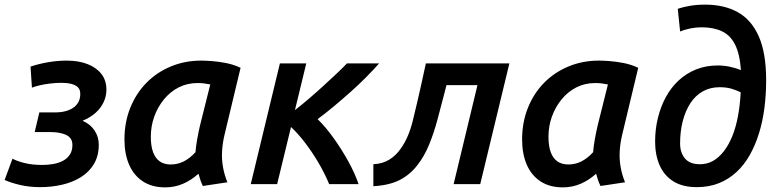

<svg xmlns="http://www.w3.org/2000/svg" viewBox="-37 -796 3363 830"><path d="M137 13Q90 13 49.5 3.5Q9 -6 -17 -18L17 -110Q35 -100 68 -91.5Q101 -83 146 -83Q170 -83 193 -87Q216 -91 234.5 -100.5Q253 -110 264.5 -127Q276 -144 276 -169Q276 -187 267.5 -198Q259 -209 245 -214.5Q231 -220 215.5 -222.5Q200 -225 183 -225H113L133 -310H204Q225 -310 244.5 -315Q264 -320 278.5 -329.5Q293 -339 301.5 -354Q310 -369 310 -390Q310 -409 299.5 -419Q289 -429 270.5 -433.5Q252 -438 229 -438Q206 -438 180.5 -435Q155 -432 134 -427Q113 -422 101 -417L95 -508Q130 -520 171 -527Q212 -534 251 -534Q304 -534 342.5 -518.5Q381 -503 402 -475.5Q423 -448 423 -408Q423 -381 411.5 -355.5Q400 -330 377 -309Q354 -288 320 -274Q354 -259 372 -231.5Q390 -204 390 -171Q390 -122 369 -87Q348 -52 312.5 -30Q277 -8 231.5 2.5Q186 13 137 13Z M677 14Q620 14 580.5 -12Q541 -38 521 -84.5Q501 -131 501 -193Q501 -267 526 -329.5Q551 -392 595.5 -437.5Q640 -483 701 -508.5Q762 -534 833 -534Q850 -534 878.5 -532Q907 -530 940 -523.5Q973 -517 1003 -503L934 -215Q925 -178 923 -142.5Q921 -107 927 -73.5Q933 -40 946 -8L840 8Q834 -4 829.5 -17Q825 -30 821 -45Q790 -17 754 -1.5Q718 14 677 14ZM701 -85Q731 -85 757 -98Q783 -111 808 -138Q810 -164 815.5 -194.5Q821 -225 827 -251L872 -431Q857 -434 844.5 -435.5Q832 -437 817 -437Q772 -437 735 -418Q698 -399 671 -365.5Q644 -332 629.5 -291Q615 -250 615 -205Q615 -164 625 -137.5Q635 -111 654 -98Q673 -85 701 -85Z M1047 0 1173 -522H1287L1238 -320Q1269 -344 1301.5 -372Q1334 -400 1364 -427.5Q1394 -455 1420 -479.5Q1446 -504 1463 -522H1602Q1578 -495 1546.5 -463Q1515 -431 1479 -399Q1443 -367 1406.5 -336.5Q1370 -306 1336 -281Q1371 -247 1406 -198Q1441 -149 1469.5 -97Q1498 -45 1513 0H1386Q1367 -46 1340 -92Q1313 -138 1282.5 -178Q1252 -218 1221 -247L1161 0Z M1577 9V-86Q1617 -88 1646 -106Q1675 -124 1695 -153Q1729 -200 1747 -272.5Q1765 -345 1783 -426L1804 -522H2165L2039 0H1924L2027 -428H1893L1887 -404Q1870 -338 1854 -278.5Q1838 -219 1817.5 -169.5Q1797 -120 1768 -83Q1736 -41 1691 -18Q1646 5 1577 9Z M2396 14Q2339 14 2299.5 -12Q2260 -38 2240 -84.5Q2220 -131 2220 -193Q2220 -267 2245 -329.5Q2270 -392 2314.5 -437.5Q2359 -483 2420 -508.5Q2481 -534 2552 -534Q2569 -534 2597.5 -532Q2626 -530 2659 -523.5Q2692 -517 2722 -503L2653 -215Q2644 -178 2642 -142.5Q2640 -107 2646 -73.5Q2652 -40 2665 -8L2559 8Q2553 -4 2548.5 -17Q2544 -30 2540 -45Q2509 -17 2473 -1.5Q2437 14 2396 14ZM2420 -85Q2450 -85 2476 -98Q2502 -111 2527 -138Q2529 -164 2534.5 -194.5Q2540 -225 2546 -251L2591 -431Q2576 -434 2563.5 -435.5Q2551 -437 2536 -437Q2491 -437 2454 -418Q2417 -399 2390 -365.5Q2363 -332 2348.5 -291Q2334 -250 2334 -205Q2334 -164 2344 -137.5Q2354 -111 2373 -98Q2392 -85 2420 -85Z M2975 13Q2914 13 2874 -12Q2834 -37 2814.5 -81.5Q2795 -126 2795 -184Q2795 -237 2807 -286Q2819 -335 2841.5 -376.5Q2864 -418 2897 -448.5Q2930 -479 2972.5 -496Q3015 -513 3066 -513Q3092 -513 3118 -507.5Q3144 -502 3166 -493Q3161 -563 3140.5 -603.5Q3120 -644 3083.5 -661Q3047 -678 2996 -678Q2971 -678 2947 -673Q2923 -668 2903 -660L2893 -758Q2917 -766 2946.5 -771Q2976 -776 3012 -776Q3093 -776 3152 -743.5Q3211 -711 3243 -639Q3275 -567 3275 -449Q3275 -387 3267.5 -329Q3260 -271 3244 -219.5Q3228 -168 3204 -125.5Q3180 -83 3146.5 -52Q3113 -21 3070.5 -4Q3028 13 2975 13ZM2989 -86Q3020 -86 3045.5 -100.5Q3071 -115 3092 -142Q3113 -169 3128.5 -207Q3144 -245 3153 -293Q3162 -341 3165 -397Q3147 -406 3125 -412.5Q3103 -419 3074 -419Q3033 -419 3001 -401Q2969 -383 2947.5 -350Q2926 -317 2914.5 -272.5Q2903 -228 2903 -176Q2903 -136 2924 -111Q2945 -86 2989 -86Z"/></svg>

Font: Ubuntu Sans SemiBold
Style: Italic
Weight: 600
Italic angle: -13.5°
Designer: Dalton Maag Ltd
Foundry: Dalton Maag Ltd
Version: Version 1.006